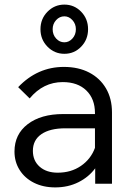

<svg xmlns="http://www.w3.org/2000/svg" viewBox="-20 -799 583 835"><path d="M220 16Q168 16 128 -4Q88 -24 65.5 -59.5Q43 -95 43 -140Q43 -215 100.5 -259Q158 -303 255 -303H393V-307Q393 -369 355.5 -405.5Q318 -442 253 -442Q168 -442 109 -371L59 -420Q143 -508 258 -508Q321 -508 368 -483.5Q415 -459 441 -414.5Q467 -370 467 -310V0H394V-67Q366 -29 321 -6.5Q276 16 220 16ZM231 -48Q289 -48 332 -77.5Q375 -107 393 -156V-241H264Q197 -241 160 -215.5Q123 -190 123 -143Q123 -100 152.5 -74Q182 -48 231 -48ZM363 -672Q363 -627 333 -596Q303 -565 260 -565Q217 -565 186.5 -596Q156 -627 156 -672Q156 -717 186.5 -748Q217 -779 260 -779Q303 -779 333 -748Q363 -717 363 -672ZM310 -672Q310 -695 295 -711.5Q280 -728 260 -728Q239 -728 224 -711.5Q209 -695 209 -672Q209 -648 224 -631.5Q239 -615 260 -615Q280 -615 295 -631.5Q310 -648 310 -672Z"/></svg>

Font: Wix Madefor Text
Style: Regular
Weight: 400
Designer: Dalton Maag Ltd
Foundry: Dalton Maag Ltd
Version: Version 3.100